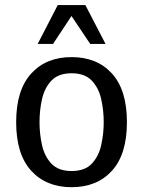

<svg xmlns="http://www.w3.org/2000/svg" viewBox="-20 -740 575 771"><path d="M267.6 11.7Q165.5 11.7 105.2 -54.4Q44.9 -120.6 44.9 -249.5Q44.9 -378.4 105.2 -444.6Q165.5 -510.7 267.6 -510.7Q369.6 -510.7 429.7 -444.6Q489.7 -378.4 489.7 -249.5Q489.7 -120.6 429.7 -54.4Q369.6 11.7 267.6 11.7ZM267.6 -53.2Q320.3 -53.2 348.1 -82.3Q376 -111.3 386.2 -156.5Q396.5 -201.7 396.5 -249.5Q396.5 -297.9 386.2 -342.8Q376 -387.7 348.1 -416.7Q320.3 -445.8 267.6 -445.8Q214.8 -445.8 187 -416.7Q159.2 -387.7 148.9 -342.8Q138.7 -297.9 138.7 -249.5Q138.7 -201.7 148.9 -156.5Q159.2 -111.3 187 -82.3Q214.8 -53.2 267.6 -53.2ZM131.3 -563.5 211.9 -719.7H322.8L403.8 -563.5H342.3L267.1 -675.8L192.9 -563.5Z"/></svg>

Font: Pontano Sans Medium
Style: Regular
Weight: 500
Designer: Vernon Adams
Foundry: Vernon Adams
Version: Version 2.001